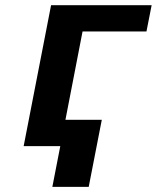

<svg xmlns="http://www.w3.org/2000/svg" viewBox="-20 -567 642 745"><path d="M183.1 158.2H324.2L375 -102.1H233.9L300.3 -444.8H548.3L568.4 -546.9H178.2L71.8 0H213.9Z"/></svg>

Font: Hack
Style: Bold Oblique
Weight: 700
Italic angle: -12°
Monospace: yes
Designer: Christopher Simpkins
Foundry: Christopher Simpkins
Version: Version 2.010